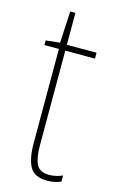

<svg xmlns="http://www.w3.org/2000/svg" viewBox="-107 -701 455 756"><g transform="rotate(15 121.0 -323.5)"><path d="M167 -14Q183 -14 197 -17.5Q211 -21 222 -26V-1Q210 4 197 7Q184 10 166 10Q113 10 95 -23.5Q77 -57 77 -120V-503H18V-522L75 -528L82 -657H103V-527H224V-503H103V-119Q103 -66 116 -40Q129 -14 167 -14Z"/></g></svg>

Font: Noto Sans Devanagari UI Condensed Thin
Style: Regular
Weight: 100
Width: 3
Designer: Jelle Bosma - Monotype Design Team
Foundry: Monotype Imaging Inc.
Version: Version 2.004; ttfautohint (v1.8.4.7-5d5b)